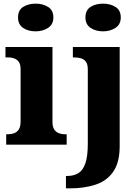

<svg xmlns="http://www.w3.org/2000/svg" viewBox="-20 -794 768 1054"><path d="M14 0V-57H26Q43 -57 58.5 -63Q74 -69 83.5 -84Q93 -99 93 -127V-415Q93 -441 83 -454.5Q73 -468 57.5 -473.5Q42 -479 26 -479H10V-536H268V-125Q268 -98 277.5 -83.5Q287 -69 302.5 -63Q318 -57 334 -57H346V0ZM175 -622Q134 -622 106.5 -641Q79 -660 79 -698Q79 -738 107 -756Q135 -774 176 -774Q215 -774 244 -756Q273 -738 273 -698Q273 -660 244 -641Q215 -622 175 -622ZM342 240V172H349Q386 172 411 156Q436 140 449 101.5Q462 63 462 -4V-413Q462 -442 451 -456Q440 -470 422.5 -474.5Q405 -479 383 -479H380V-536H637V8Q637 97 602 148Q567 199 505 219.5Q443 240 364 240ZM546 -622Q505 -622 477 -641Q449 -660 449 -698Q449 -738 477 -756Q505 -774 546 -774Q585 -774 614 -756Q643 -738 643 -698Q643 -660 614 -641Q585 -622 546 -622Z"/></svg>

Font: Noto Serif Kannada ExtraBold
Style: Regular
Weight: 800
Version: Version 2.003